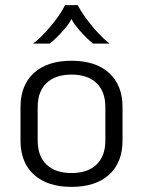

<svg xmlns="http://www.w3.org/2000/svg" viewBox="-20 -718 558 749"><path d="M60 -170V-300Q60 -386 112.5 -433.5Q165 -481 259 -481Q353 -481 405.5 -433.5Q458 -386 458 -300V-170Q458 -84 405.5 -36.5Q353 11 259 11Q165 11 112.5 -36.5Q60 -84 60 -170ZM391 -170V-300Q391 -361 356.5 -394Q322 -427 259 -427Q196 -427 161.5 -394Q127 -361 127 -300V-170Q127 -109 161.5 -76Q196 -43 259 -43Q322 -43 356.5 -76Q391 -109 391 -170ZM234 -698H283Q305 -657 341.5 -613.5Q378 -570 408 -548H343Q319 -567 293 -596.5Q267 -626 259 -644Q250 -625 224 -596Q198 -567 174 -548H109Q139 -570 176 -613.5Q213 -657 234 -698Z"/></svg>

Font: KoHo
Style: Regular
Weight: 400
Version: Version 1.000; ttfautohint (v1.6)